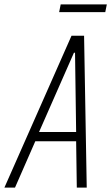

<svg xmlns="http://www.w3.org/2000/svg" viewBox="-44 -850 504 870"><path d="M-24 0 280 -688H337L349 0H304L301 -210H116L24 0ZM133 -252H301L296 -611H291ZM224 -795 231 -830H440L433 -795Z"/></svg>

Font: Saira Condensed ExtraLight
Style: Italic
Weight: 250
Width: 3
Italic angle: -12°
Designer: Hector Gatti with collaboration of the Omnibus-Type team
Foundry: Omnibus-Type
Version: Version 1.101